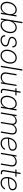

<svg xmlns="http://www.w3.org/2000/svg" viewBox="2838 -3606 778 6493"><g transform="rotate(90 3226.5 -359.0)"><path d="M221.7 9.8Q156.2 9.8 111.8 -24.7Q67.4 -59.1 49.3 -120.8Q31.2 -182.6 44.9 -264.2Q58.1 -344.7 96.7 -406.5Q135.3 -468.3 191.2 -502.7Q247.1 -537.1 312 -537.1Q357.4 -537.1 391.1 -520.3Q424.8 -503.4 445.8 -474.4Q466.8 -445.3 472.7 -408.7H475.1L495.1 -529.3H538.1L450.7 0H407.7L427.2 -118.2H424.3Q405.8 -82 375 -53Q344.2 -23.9 305.4 -7.1Q266.6 9.8 221.7 9.8ZM231.4 -30.8Q286.6 -30.8 332.5 -60.3Q378.4 -89.8 409.7 -142.3Q440.9 -194.8 452.1 -264.2Q463.9 -333.5 450.7 -386Q437.5 -438.5 402.1 -467.5Q366.7 -496.6 311.5 -496.6Q256.8 -496.6 210.4 -467.5Q164.1 -438.5 132.1 -386Q100.1 -333.5 88.4 -264.2Q77.1 -194.3 91.1 -141.8Q105 -89.4 140.9 -60.1Q176.8 -30.8 231.4 -30.8Z M831.1 9.8Q785.2 9.8 751.2 -7.1Q717.3 -23.9 696 -53.2Q674.8 -82.5 667 -119.1H664.6L645 0H602.1L722.7 -727.5H766.1L713.4 -409.2H715.3Q733.4 -446.3 763.4 -475.1Q793.5 -503.9 832.3 -520.5Q871.1 -537.1 915.5 -537.1Q972.7 -537.1 1014.2 -510.7Q1055.7 -484.4 1078.1 -437Q1100.6 -389.6 1100.6 -325.7Q1100.6 -264.6 1081.8 -204.8Q1063 -145 1027.8 -96.7Q992.7 -48.3 942.9 -19.3Q893.1 9.8 831.1 9.8ZM827.6 -30.8Q880.4 -30.8 922.9 -56.4Q965.3 -82 995.4 -124.8Q1025.4 -167.5 1041.3 -219.7Q1057.1 -272 1057.1 -325.2Q1057.1 -404.3 1018.1 -450.4Q979 -496.6 910.6 -496.6Q856.4 -496.6 814.2 -470.9Q772 -445.3 742.4 -402.3Q712.9 -359.4 697.5 -306.9Q682.1 -254.4 682.1 -201.7Q682.1 -123.5 720.2 -77.1Q758.3 -30.8 827.6 -30.8Z M1337.4 9.8Q1286.1 9.8 1249 -6.3Q1211.9 -22.5 1191.2 -52.7Q1170.4 -83 1168.9 -126Q1168.5 -131.3 1168.9 -134.5Q1169.4 -137.7 1169.4 -143.1L1211.9 -146Q1209.5 -88.4 1242.7 -59.1Q1275.9 -29.8 1337.9 -29.8Q1383.8 -29.8 1421.9 -46.1Q1460 -62.5 1483.4 -91.6Q1506.8 -120.6 1507.3 -158.2Q1507.8 -188.5 1486.6 -206.3Q1465.3 -224.1 1423.8 -234.4L1339.8 -255.4Q1281.2 -270.5 1251.5 -299.6Q1221.7 -328.6 1223.1 -373.5Q1224.1 -422.4 1252.2 -459Q1280.3 -495.6 1325.9 -516.4Q1371.6 -537.1 1425.8 -537.1Q1497.1 -537.1 1537.6 -503.2Q1578.1 -469.2 1583 -407.2Q1583 -402.8 1583 -399.2Q1583 -395.5 1583 -390.1L1541.5 -386.7Q1541.5 -440.4 1512.7 -469.2Q1483.9 -498 1425.3 -498Q1382.3 -498 1346.4 -481.9Q1310.5 -465.8 1288.8 -438Q1267.1 -410.2 1266.6 -374.5Q1266.1 -343.8 1288.1 -324.5Q1310.1 -305.2 1355 -293.9L1437.5 -273.4Q1494.6 -259.3 1523.7 -231.4Q1552.7 -203.6 1551.3 -159.2Q1550.3 -121.1 1533.2 -90.1Q1516.1 -59.1 1486.3 -36.6Q1456.5 -14.2 1418.5 -2.2Q1380.4 9.8 1337.4 9.8Z M1852.5 10.3Q1793 10.3 1749.3 -17.1Q1705.6 -44.4 1682.1 -93Q1658.7 -141.6 1658.7 -205.6Q1658.7 -267.6 1678.7 -326.9Q1698.7 -386.2 1736.1 -433.6Q1773.4 -481 1825 -509.3Q1876.5 -537.6 1938.5 -537.6Q1998 -537.6 2041.3 -510.3Q2084.5 -482.9 2108.2 -434.3Q2131.8 -385.7 2131.8 -321.3Q2131.8 -259.3 2111.6 -200Q2091.3 -140.6 2054.2 -93.3Q2017.1 -45.9 1965.8 -17.8Q1914.6 10.3 1852.5 10.3ZM1853.5 -30.3Q1906.7 -30.3 1950 -55.4Q1993.2 -80.6 2024.2 -122.6Q2055.2 -164.6 2071.8 -216.3Q2088.4 -268.1 2088.4 -321.3Q2088.4 -374 2070.8 -413.6Q2053.2 -453.1 2019.5 -475.1Q1985.8 -497.1 1937.5 -497.1Q1885.3 -497.1 1842 -472.2Q1798.8 -447.3 1767.6 -405.5Q1736.3 -363.8 1719 -311.8Q1701.7 -259.8 1701.7 -205.6Q1701.7 -127 1741.5 -78.6Q1781.2 -30.3 1853.5 -30.3Z M2367.7 -727.5 2247.1 0H2203.6L2324.2 -727.5Z M2589.4 7.8Q2534.7 7.8 2495.1 -15.4Q2455.6 -38.6 2437.5 -82Q2419.4 -125.5 2429.7 -185.5L2486.3 -529.3H2529.8L2473.1 -187.5Q2461.9 -116.7 2496.8 -74.7Q2531.7 -32.7 2600.6 -32.7Q2647 -32.7 2687.3 -52.2Q2727.5 -71.8 2755.4 -107.4Q2783.2 -143.1 2791 -191.9L2846.7 -529.3H2890.1L2802.2 0H2759.8L2779.8 -121.1H2790Q2758.8 -55.2 2705.1 -23.7Q2651.4 7.8 2589.4 7.8Z M3208 -529.3 3201.2 -489.7H2963.9L2970.7 -529.3ZM3075.7 -665H3119.1L3027.8 -111.3Q3021 -70.3 3036.4 -52.5Q3051.8 -34.7 3090.8 -38.1Q3098.6 -38.1 3107.9 -38.8Q3117.2 -39.6 3125.5 -40L3123 -1Q3114.3 0 3103.8 0.7Q3093.3 1.5 3083.5 2Q3025.9 5.9 3000.2 -23.9Q2974.6 -53.7 2983.9 -108.4Z M3398.9 9.8Q3333.5 9.8 3289.1 -24.7Q3244.6 -59.1 3226.6 -120.8Q3208.5 -182.6 3222.2 -264.2Q3235.4 -344.7 3273.9 -406.5Q3312.5 -468.3 3368.4 -502.7Q3424.3 -537.1 3489.3 -537.1Q3534.7 -537.1 3568.4 -520.3Q3602.1 -503.4 3623 -474.4Q3644 -445.3 3649.9 -408.7H3652.3L3672.4 -529.3H3715.3L3627.9 0H3585L3604.5 -118.2H3601.6Q3583 -82 3552.2 -53Q3521.5 -23.9 3482.7 -7.1Q3443.8 9.8 3398.9 9.8ZM3408.7 -30.8Q3463.9 -30.8 3509.8 -60.3Q3555.7 -89.8 3586.9 -142.3Q3618.2 -194.8 3629.4 -264.2Q3641.1 -333.5 3627.9 -386Q3614.7 -438.5 3579.3 -467.5Q3543.9 -496.6 3488.8 -496.6Q3434.1 -496.6 3387.7 -467.5Q3341.3 -438.5 3309.3 -386Q3277.3 -333.5 3265.6 -264.2Q3254.4 -194.3 3268.3 -141.8Q3282.2 -89.4 3318.1 -60.1Q3354 -30.8 3408.7 -30.8Z M3779.3 0 3867.2 -529.3H3909.7L3890.1 -409.7L3881.8 -411.1Q3900.4 -454.6 3930.7 -482.4Q3960.9 -510.3 3996.6 -523.9Q4032.2 -537.6 4067.4 -537.6Q4108.9 -537.6 4138.9 -520.5Q4168.9 -503.4 4185.5 -473.4Q4202.1 -443.4 4202.6 -402.8L4191.9 -406.2Q4208.5 -446.8 4237.8 -476.3Q4267.1 -505.9 4305.2 -521.7Q4343.3 -537.6 4385.7 -537.6Q4436.5 -537.6 4471.2 -515.1Q4505.9 -492.7 4520.5 -450.4Q4535.2 -408.2 4524.9 -348.6L4467.3 0H4424.3L4482.4 -351.6Q4490.7 -399.9 4479.5 -432.1Q4468.3 -464.4 4441.7 -480.5Q4415 -496.6 4376.5 -496.6Q4334 -496.6 4297.1 -478Q4260.3 -459.5 4235.1 -425.5Q4210 -391.6 4202.1 -344.7L4145 0H4102.1L4160.6 -354Q4171.9 -422.4 4143.1 -459.5Q4114.3 -496.6 4057.1 -496.6Q4015.1 -496.6 3977.3 -477.1Q3939.5 -457.5 3913.3 -422.4Q3887.2 -387.2 3878.9 -340.3L3822.8 0Z M4822.8 9.3Q4763.7 9.3 4719.7 -16.1Q4675.8 -41.5 4651.4 -88.9Q4627 -136.2 4627 -202.6Q4627 -272 4648.2 -333Q4669.4 -394 4708 -440.2Q4746.6 -486.3 4799.1 -512.2Q4851.6 -538.1 4914.1 -538.1Q4966.3 -538.1 5002.9 -520Q5039.6 -502 5058.6 -469.7Q5077.6 -437.5 5077.6 -395.5Q5077.6 -343.8 5048.8 -313Q5020 -282.2 4965.8 -266.6Q4911.6 -251 4834 -245.8Q4756.3 -240.7 4658.7 -240.7L4662.6 -278.3Q4753.4 -278.3 4822.8 -282Q4892.1 -285.6 4939.2 -297.1Q4986.3 -308.6 5010.3 -332Q5034.2 -355.5 5034.2 -395Q5034.2 -440.9 5002.9 -469.2Q4971.7 -497.6 4911.1 -497.6Q4855 -497.6 4810.3 -473.1Q4765.6 -448.7 4734.1 -407Q4702.6 -365.2 4686.3 -312.3Q4669.9 -259.3 4669.9 -201.7Q4669.9 -151.4 4687.3 -113Q4704.6 -74.7 4739.3 -53Q4773.9 -31.2 4824.7 -31.2Q4885.3 -31.2 4934.1 -61.5Q4982.9 -91.8 5008.8 -140.1L5050.3 -132.3Q5020.5 -69.8 4960 -30.3Q4899.4 9.3 4822.8 9.3Z M5245.6 -335.9 5189.9 0H5147L5234.4 -529.3H5276.9L5256.8 -408.2L5246.6 -409.2Q5277.8 -475.1 5332 -506.1Q5386.2 -537.1 5447.8 -537.1Q5503.4 -537.1 5542.7 -513.4Q5582 -489.7 5599.6 -446.3Q5617.2 -402.8 5606.9 -342.3L5550.3 0H5507.3L5564 -342.8Q5575.7 -414.1 5541.7 -455.1Q5507.8 -496.1 5439.9 -496.1Q5392.6 -496.1 5351.3 -476.3Q5310.1 -456.5 5282 -420.4Q5253.9 -384.3 5245.6 -335.9Z M5955.6 -529.3 5948.7 -489.7H5711.4L5718.3 -529.3ZM5823.2 -665H5866.7L5775.4 -111.3Q5768.6 -70.3 5783.9 -52.5Q5799.3 -34.7 5838.4 -38.1Q5846.2 -38.1 5855.5 -38.8Q5864.7 -39.6 5873 -40L5870.6 -1Q5861.8 0 5851.3 0.7Q5840.8 1.5 5831.1 2Q5773.4 5.9 5747.8 -23.9Q5722.2 -53.7 5731.4 -108.4Z M6160.6 9.3Q6101.6 9.3 6057.6 -16.1Q6013.7 -41.5 5989.3 -88.9Q5964.8 -136.2 5964.8 -202.6Q5964.8 -272 5986.1 -333Q6007.3 -394 6045.9 -440.2Q6084.5 -486.3 6137 -512.2Q6189.5 -538.1 6252 -538.1Q6304.2 -538.1 6340.8 -520Q6377.4 -502 6396.5 -469.7Q6415.5 -437.5 6415.5 -395.5Q6415.5 -343.8 6386.7 -313Q6357.9 -282.2 6303.7 -266.6Q6249.5 -251 6171.9 -245.8Q6094.2 -240.7 5996.6 -240.7L6000.5 -278.3Q6091.3 -278.3 6160.6 -282Q6230 -285.6 6277.1 -297.1Q6324.2 -308.6 6348.1 -332Q6372.1 -355.5 6372.1 -395Q6372.1 -440.9 6340.8 -469.2Q6309.6 -497.6 6249 -497.6Q6192.9 -497.6 6148.2 -473.1Q6103.5 -448.7 6072 -407Q6040.5 -365.2 6024.2 -312.3Q6007.8 -259.3 6007.8 -201.7Q6007.8 -151.4 6025.1 -113Q6042.5 -74.7 6077.1 -53Q6111.8 -31.2 6162.6 -31.2Q6223.1 -31.2 6272 -61.5Q6320.8 -91.8 6346.7 -140.1L6388.2 -132.3Q6358.4 -69.8 6297.9 -30.3Q6237.3 9.3 6160.6 9.3Z"/></g></svg>

Font: Inter 24pt ExtraLight
Style: Italic
Weight: 250
Italic angle: -9.3988°
Version: Version 4.001;git-66647c0bb